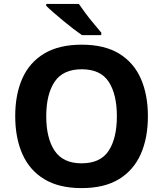

<svg xmlns="http://www.w3.org/2000/svg" viewBox="-20 -954 836 984"><path d="M738 -358Q738 -247 701.5 -164.5Q665 -82 590 -36Q515 10 398 10Q282 10 206.5 -36Q131 -82 94.5 -165Q58 -248 58 -359Q58 -470 94.5 -552Q131 -634 206.5 -679.5Q282 -725 399 -725Q515 -725 590 -679.5Q665 -634 701.5 -551.5Q738 -469 738 -358ZM217 -358Q217 -246 260 -181.5Q303 -117 398 -117Q495 -117 537 -181.5Q579 -246 579 -358Q579 -471 537 -535Q495 -599 399 -599Q303 -599 260 -535Q217 -471 217 -358ZM384 -934Q399 -912 419.5 -884.5Q440 -857 461.5 -831.5Q483 -806 499 -787V-774H400Q381 -787 355.5 -806.5Q330 -826 303.5 -848Q277 -870 254 -890Q231 -910 217 -924V-934Z"/></svg>

Font: Noto Sans Telugu
Style: Bold
Weight: 700
Designer: Jelle Bosma - Monotype Design Team
Foundry: Monotype Imaging Inc.
Version: Version 2.005; ttfautohint (v1.8.4.7-5d5b)